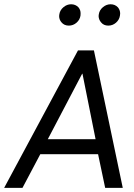

<svg xmlns="http://www.w3.org/2000/svg" viewBox="-52 -902 644 922"><path d="M537.5 0H453L419 -161.5H141.5L56 0H-32L322.5 -660H399ZM407 -233.5 344 -548H342.5L177.5 -233.5ZM278.5 -779Q256 -779 243 -795Q232 -808 232 -825L233 -833.5Q236 -853.5 252.8 -867.5Q269.5 -881.5 289.5 -881.5Q311 -881.5 325 -866.5Q335.5 -853.5 335 -837L334.5 -827Q331.5 -807 315.5 -793Q299.5 -779 278.5 -779ZM468 -779Q445.5 -779 433 -795Q422 -808 421.5 -825L422.5 -833.5Q425.5 -853.5 442.2 -867.5Q459 -881.5 479 -881.5Q500.5 -881.5 514.5 -866.5Q525 -853.5 525 -837L524 -827Q521 -807 505 -793Q489 -779 468 -779Z"/></svg>

Font: Lucymar Sans
Style: Italic
Weight: 400
Italic angle: -10°
Foundry: The League of Moveable Type (original font) / Main changes by Cristiano Sobral with portions from Mirco Monsees
Version: Version 2.00;August 30, 2020;FontCreator 13.0.0.2681 64-bit